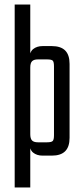

<svg xmlns="http://www.w3.org/2000/svg" viewBox="-20 -689 368 850"><path d="M288 -224H219V-395Q219 -415 213.5 -420.5Q208 -426 188 -426H148Q130 -426 122 -418Q114 -410 114 -390V-356H110V-424Q110 -458 126.5 -471.5Q143 -485 169 -485H209Q249 -485 268.5 -465.5Q288 -446 288 -406ZM114 141H45V-669H114V-437V-424ZM219 -262H288V-79Q288 -39 268.5 -19.5Q249 0 209 0H169Q143 0 126.5 -13.5Q110 -27 110 -61V-117L114 -118V-95Q114 -75 122 -67Q130 -59 148 -59H188Q208 -59 213.5 -65Q219 -71 219 -90Z"/></svg>

Font: Teko Variable Light
Style: Regular
Weight: 300
Designer: Manushi Parikh, Jonny Pinhorn
Foundry: Indian Type Foundry
Version: Version 3.000